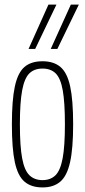

<svg xmlns="http://www.w3.org/2000/svg" viewBox="-20 -810 371 840"><path d="M32 -266Q32 -372 45 -432Q58 -492 87 -517Q116 -542 166 -542Q215 -542 244.5 -517Q274 -492 287 -432Q300 -372 300 -266Q300 -160 286.5 -100Q273 -40 243.5 -15Q214 10 166 10Q117 10 87.5 -15Q58 -40 45 -100Q32 -160 32 -266ZM67 -266Q67 -170 77 -117Q87 -64 109 -43Q131 -22 166 -22Q201 -22 222.5 -43Q244 -64 254 -117Q264 -170 264 -266Q264 -362 254.5 -415Q245 -468 223.5 -489Q202 -510 166 -510Q130 -510 108.5 -489Q87 -468 77 -415Q67 -362 67 -266ZM202 -596 290 -790H325L231 -596ZM105 -596 192 -790H227L134 -596Z"/></svg>

Font: Georama Condensed ExtraLight
Style: Regular
Weight: 200
Width: 3
Designer: Jean-Baptiste Levee
Foundry: Production Type
Version: Version 1.000